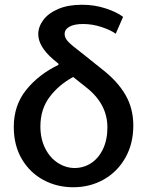

<svg xmlns="http://www.w3.org/2000/svg" viewBox="-20 -755 620 808"><path d="M330 -654Q292 -654 272 -642.5Q252 -631 252 -612Q252 -595 267.5 -579Q283 -563 324 -532L409 -464Q474 -414 507.5 -356.5Q541 -299 541 -227Q541 -150 507.5 -91Q474 -32 416.5 0.5Q359 33 288 33Q220 33 163 2.5Q106 -28 72 -85.5Q38 -143 38 -221Q38 -312 90.5 -377Q143 -442 226 -482V-487L203 -506Q141 -560 141 -611Q141 -642 162 -670.5Q183 -699 224.5 -717Q266 -735 325 -735Q378 -735 425 -719.5Q472 -704 498 -684L467 -613Q447 -628 408 -641Q369 -654 330 -654ZM150 -223Q150 -171 170 -131Q190 -91 223.5 -69.5Q257 -48 294 -48Q332 -48 363.5 -68.5Q395 -89 413.5 -128Q432 -167 432 -219Q432 -318 342 -388L288 -431Q227 -398 188.5 -346.5Q150 -295 150 -223Z"/></svg>

Font: Gmarket Sans TTF Medium
Style: Regular
Weight: 500
Designer: Creative Director : Sungho Lee; Art Director : Kiwoong Choi; Project Manager : Sori Yang, Jongwook Yoon; Font Designer :
Foundry: Sandoll Inc.
Version: Version 1.000;hotconv 1.0.109;makeotfexe 2.5.65596